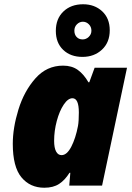

<svg xmlns="http://www.w3.org/2000/svg" viewBox="-20 -871 619 901"><path d="M40 -196Q40 -271 66.5 -357Q93 -443 146 -503Q199 -563 276 -563Q317 -563 345 -543Q373 -523 395 -485H399L424 -553H576L459 0H305L310 -60H306Q285 -26 257.5 -8Q230 10 188 10Q121 10 80.5 -39Q40 -88 40 -196ZM346 -280Q350 -302 350 -343Q350 -410 320 -410Q299 -410 279 -380Q259 -350 246.5 -303.5Q234 -257 234 -210Q234 -178 243 -160.5Q252 -143 269 -143Q294 -143 314.5 -182.5Q335 -222 346 -280ZM242 -726Q242 -783 277.5 -817Q313 -851 370 -851Q424 -851 459.5 -818Q495 -785 495 -729Q495 -672 458.5 -638Q422 -604 367 -604Q311 -604 276.5 -637Q242 -670 242 -726ZM409 -727Q409 -745 397 -757Q385 -769 369 -769Q353 -769 341 -757Q329 -745 329 -727Q329 -709 339.5 -697.5Q350 -686 368 -686Q384 -686 396.5 -698Q409 -710 409 -727Z"/></svg>

Font: Noto Sans Display Black
Style: Italic
Weight: 900
Italic angle: -12°
Designer: Monotype Design team
Foundry: Monotype Imaging Inc.
Version: Version 1.000